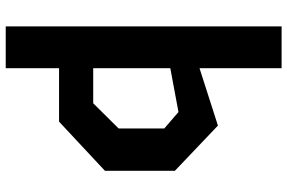

<svg xmlns="http://www.w3.org/2000/svg" viewBox="-184 -621 988 660"><g transform="rotate(90 310.0 -291.0)"><path d="M70.8 -765H214.5V183.3H70.8ZM139.1 -117.4H335L421.5 -204.7V-361.8L365.2 -410.5L139.1 -368.4V-458.7L411.7 -546.1L567.2 -398.1V-157.8L398.2 0H139.1Z"/></g></svg>

Font: Monaspace Krypton Var
Style: Regular
Weight: 400
Designer: Riley Cran and the Lettermatic Team
Version: Version 1.101 (Monaspace Krypton Var)